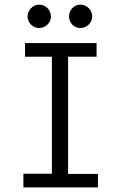

<svg xmlns="http://www.w3.org/2000/svg" viewBox="-20 -809 540 829"><path d="M149 -688C177 -688 200 -711 200 -738C200 -766 177 -789 149 -789C122 -789 99 -765 99 -738C99 -711 122 -688 149 -688ZM327 -688C355 -688 378 -711 378 -738C378 -766 355 -789 327 -789C300 -789 278 -766 278 -738C278 -710 300 -688 327 -688ZM81 0H403V-58H274V-564H397V-623H88V-564H204V-59H81Z"/></svg>

Font: Inconsolata Thin
Style: Regular
Weight: 100
Monospace: yes
Designer: Raph Levien, Cyreal, Brenton Simpson
Foundry: Raph Levien, Cyreal, Google
Version: Version 3.100